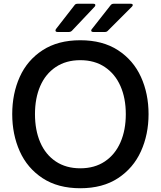

<svg xmlns="http://www.w3.org/2000/svg" viewBox="-20 -989 855 1021"><path d="M45 -382Q45 -491 85 -580Q125 -669 206.5 -722Q288 -775 407 -775Q526 -775 607.5 -722Q689 -669 729.5 -580Q770 -491 770 -382Q770 -274 729.5 -184.5Q689 -95 607.5 -41.5Q526 12 407 12Q288 12 206.5 -41.5Q125 -95 85 -184.5Q45 -274 45 -382ZM649 -382Q649 -467 620.5 -531.5Q592 -596 537.5 -632.5Q483 -669 407 -669Q331 -669 276.5 -632.5Q222 -596 194 -531.5Q166 -467 166 -382Q166 -297 194 -232Q222 -167 276.5 -130.5Q331 -94 407 -94Q483 -94 537.5 -130.5Q592 -167 620.5 -232Q649 -297 649 -382ZM286 -819Q275 -819 275 -827Q275 -831 278 -835L376 -961Q381 -969 392 -969H476Q487 -969 487 -962Q487 -957 483 -953L363 -826Q356 -819 347 -819ZM476 -819Q465 -819 465 -827Q465 -831 469 -835L568 -961Q574 -969 584 -969H675Q686 -969 686 -962Q686 -958 681 -953L554 -826Q548 -819 539 -819Z"/></svg>

Font: Open Sauce Two Medium
Style: Regular
Weight: 500
Designer: Alfredo Marco Pradil
Foundry: Creative Sauce Fz LLC
Version: Version 1.477